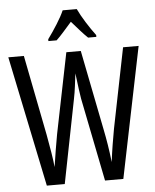

<svg xmlns="http://www.w3.org/2000/svg" viewBox="-61 -994 842 1045"><g transform="rotate(-5 359.5 -471.5)"><path d="M716 -714 570 0H470L379 -455Q376 -473 371 -508.5Q366 -544 360 -595Q356 -563 351.5 -526.5Q347 -490 340 -456L250 0H152L4 -714H89L175 -276Q185 -223 192.5 -176Q200 -129 203 -97Q209 -141 217 -187.5Q225 -234 232 -274L321 -714H400L487 -275Q495 -236 502 -192.5Q509 -149 515 -97Q521 -146 528.5 -192Q536 -238 543 -276L631 -714ZM398 -943Q414 -909 440 -867.5Q466 -826 491 -793V-783H446Q425 -803 404 -827Q383 -851 360 -877Q337 -851 314.5 -825.5Q292 -800 274 -783H229V-793Q256 -830 281.5 -870.5Q307 -911 321 -943Z"/></g></svg>

Font: Noto Sans Bengali UI ExtraCondensed
Style: Regular
Weight: 400
Width: 2
Designer: Jelle Bosma - Monotype Design Team
Foundry: Monotype Imaging Inc.
Version: Version 2.003; ttfautohint (v1.8.4.7-5d5b)